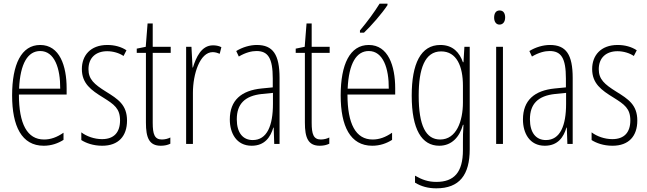

<svg xmlns="http://www.w3.org/2000/svg" viewBox="-20 -784 3525 1046"><path d="M199 -539C96 -539 46 -433 46 -264C46 -97 98 10 218 10C260 10 296 -3 326 -22V-61C290 -36 256 -24 220 -24C128 -24 83 -109 83 -269H343V-303C343 -425 305 -539 199 -539ZM199 -506C277 -506 309 -412 308 -301H84C90 -439 132 -506 199 -506Z M672 -127C672 -213 623 -244 557 -285C493 -325 462 -352 462 -407C462 -470 503 -505 564 -505C596 -505 630 -495 653 -479L669 -510C641 -529 604 -539 565 -539C472 -539 426 -481 426 -408C426 -329 476 -293 543 -252C602 -215 634 -193 634 -128C634 -63 601 -26 536 -26C494 -26 452 -41 423 -63V-21C448 -5 487 10 537 10C626 10 672 -43 672 -127Z M862 -24C822 -24 812 -53 812 -115V-496H910V-529H812V-656H784L774 -529L725 -519V-496H775V-116C775 -33 793 10 856 10C877 10 893 6 908 -1V-35C897 -29 879 -24 862 -24Z M1140 -537C1077 -537 1048 -471 1031 -416H1029L1023 -529H994V0H1031V-278C1031 -381 1069 -500 1139 -500C1153 -500 1168 -495 1177 -491L1186 -527C1171 -535 1154 -537 1140 -537Z M1379 -539C1342 -539 1301 -527 1267 -506L1281 -476C1318 -498 1351 -506 1377 -506C1440 -506 1466 -468 1466 -356V-308L1405 -302C1295 -291 1232 -238 1232 -133C1232 -59 1268 10 1351 10C1423 10 1454 -38 1469 -89H1471L1474 0H1503V-359C1503 -487 1467 -539 1379 -539ZM1407 -272 1467 -278V-218C1467 -100 1435 -21 1357 -21C1303 -21 1270 -61 1270 -134C1270 -218 1314 -262 1407 -272Z M1728 -24C1688 -24 1678 -53 1678 -115V-496H1776V-529H1678V-656H1650L1640 -529L1591 -519V-496H1641V-116C1641 -33 1659 10 1722 10C1743 10 1759 6 1774 -1V-35C1763 -29 1745 -24 1728 -24Z M2091 -756V-764H2048C2016 -713 1985 -671 1941 -618V-606H1963C2002 -643 2060 -709 2091 -756ZM1989 -539C1886 -539 1836 -433 1836 -264C1836 -97 1888 10 2008 10C2050 10 2086 -3 2116 -22V-61C2080 -36 2046 -24 2010 -24C1918 -24 1873 -109 1873 -269H2133V-303C2133 -425 2095 -539 1989 -539ZM1989 -506C2067 -506 2099 -412 2098 -301H1874C1880 -439 1922 -506 1989 -506Z M2379 -539C2272 -539 2223 -437 2223 -263C2223 -78 2278 10 2373 10C2441 10 2484 -38 2502 -104H2505C2502 -65 2502 -37 2502 -8V33C2502 156 2453 207 2357 207C2313 207 2279 195 2241 173V211C2275 232 2313 242 2357 242C2483 242 2539 169 2539 29V-529H2510L2505 -445H2502C2484 -496 2449 -539 2379 -539ZM2383 -504C2468 -504 2502 -423 2502 -317V-226C2502 -125 2467 -24 2378 -24C2300 -24 2261 -99 2261 -263C2261 -409 2294 -504 2383 -504Z M2702 -727C2680 -727 2672 -709 2672 -688C2672 -667 2682 -650 2701 -650C2720 -650 2732 -665 2732 -689C2732 -709 2724 -727 2702 -727ZM2720 -529H2683V0H2720Z M2976 -539C2939 -539 2898 -527 2864 -506L2878 -476C2915 -498 2948 -506 2974 -506C3037 -506 3063 -468 3063 -356V-308L3002 -302C2892 -291 2829 -238 2829 -133C2829 -59 2865 10 2948 10C3020 10 3051 -38 3066 -89H3068L3071 0H3100V-359C3100 -487 3064 -539 2976 -539ZM3004 -272 3064 -278V-218C3064 -100 3032 -21 2954 -21C2900 -21 2867 -61 2867 -134C2867 -218 2911 -262 3004 -272Z M3452 -127C3452 -213 3403 -244 3337 -285C3273 -325 3242 -352 3242 -407C3242 -470 3283 -505 3344 -505C3376 -505 3410 -495 3433 -479L3449 -510C3421 -529 3384 -539 3345 -539C3252 -539 3206 -481 3206 -408C3206 -329 3256 -293 3323 -252C3382 -215 3414 -193 3414 -128C3414 -63 3381 -26 3316 -26C3274 -26 3232 -41 3203 -63V-21C3228 -5 3267 10 3317 10C3406 10 3452 -43 3452 -127Z"/></svg>

Font: Noto Sans Ethiopic ExtraCondensed ExtraLight
Style: Regular
Weight: 200
Width: 2
Designer: Monotype Design Team
Foundry: Monotype Imaging Inc.
Version: Version 2.102